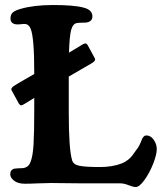

<svg xmlns="http://www.w3.org/2000/svg" viewBox="-20 -731 662 769"><path d="M184.6 2Q163.1 2 131.8 3.4Q100.6 4.9 79.6 4.9Q52.2 4.9 36.6 -7.1Q21 -19 21 -33.2Q21 -51.8 38.6 -55.7Q43 -56.6 53.7 -56.9Q64.5 -57.1 71.3 -57.6Q94.2 -60.1 102.1 -82Q111.3 -104 114.3 -151.4Q117.2 -198.7 117.2 -294.9V-338.9Q82.5 -317.4 79.1 -315.4Q69.8 -309.6 65.4 -309.1Q61 -308.6 56.2 -314.9L27.3 -367.7Q20.5 -377.9 38.1 -388.2Q49.8 -396 79.1 -412.6Q108.4 -429.2 117.2 -434.6V-435.5Q117.2 -513.2 113.5 -555.9Q109.9 -598.6 102.8 -615.7Q95.7 -632.8 82.5 -634.8Q76.7 -635.7 63.2 -634Q49.8 -632.3 42.5 -633.8Q22 -637.2 22 -657.2Q22 -672.4 31 -680.7Q40 -689 62 -695.3Q115.2 -710.9 192.9 -710.9Q276.4 -710.9 314 -700.7Q350.1 -691.9 350.1 -665.5Q350.1 -644 324.7 -640.6Q319.8 -640.1 308.3 -640.1Q296.9 -640.1 288.1 -638.7Q272 -636.2 265.1 -611.6Q258.3 -586.9 256.3 -520Q266.1 -525.9 307.1 -550.8Q316.4 -556.6 321 -557.1Q325.7 -557.6 330.6 -551.3L358.9 -499Q365.7 -488.3 348.6 -478.5Q339.8 -473.1 255.4 -424.3V-407.2V-278.8Q255.4 -133.3 269 -88.4Q274.4 -71.3 299.6 -66.7Q324.7 -62 380.4 -62Q430.7 -62 468.3 -76.7Q482.4 -82.5 493.2 -91.3Q503.9 -100.1 509.3 -107.2Q514.6 -114.3 524.4 -128.4Q532.7 -138.2 538.8 -150.4Q544.9 -162.6 547.4 -170.2Q549.8 -177.7 554.7 -183.1Q559.6 -188.5 566.4 -188.5Q584 -188.5 595.9 -170.9Q607.9 -153.3 607.9 -133.8Q607.9 -112.3 593.8 -75.9Q579.6 -39.6 559.1 -10.7Q538.6 18.1 523.4 18.1Q513.2 18.1 494.9 10.7Q476.6 3.4 462.4 3.4H314.5Q290 3.4 247.6 2.7Q205.1 2 184.6 2Z"/></svg>

Font: Cooper* SemiBold
Style: Regular
Weight: 600
Designer: Owen Earl
Foundry: indestructible type*
Version: Version 0.001